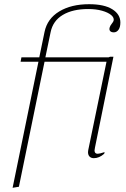

<svg xmlns="http://www.w3.org/2000/svg" viewBox="-20 -743 601 914"><path d="M163 -449H78L82 -470H167L192 -591Q205 -654 262 -688.5Q319 -723 404 -723Q476 -723 514.5 -699Q553 -675 553 -636Q553 -613 544 -601Q535 -589 522 -589Q510 -589 504.5 -595Q499 -601 502 -612Q504 -620 512 -630Q520 -640 521 -645Q524 -659 509 -671.5Q494 -684 465.5 -692Q437 -700 400 -700Q326 -700 279 -672Q232 -644 221 -590L196 -470H497L504 -473H520L432 -40Q430 -30 430 -27Q430 -11 445 -11Q454 -11 478 -19L476 -11Q452 10 427 10Q414 10 406.5 2.5Q399 -5 399 -19Q399 -25 400 -28L487 -449H192L70 146L40 151Z"/></svg>

Font: Taviraj Thin
Style: Italic
Weight: 250
Italic angle: -12°
Designer: Katatrad Team
Foundry: CadsonDemak
Version: Version 1.001